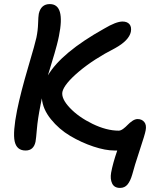

<svg xmlns="http://www.w3.org/2000/svg" viewBox="-20 -752 767 945"><path d="M106 -11.2Q62 -11.2 52.2 -56.2Q42.5 -101.1 64 -209Q82 -297.4 118.4 -420.7Q154.8 -543.9 159.2 -566.9Q166.5 -602.1 167.5 -636.5Q168.5 -670.9 170.9 -684.1Q181.6 -731.9 225.1 -731.9Q302.2 -731.9 270 -574.2Q266.6 -556.2 259.8 -530.3Q252.9 -504.4 248.3 -488.8Q243.7 -473.1 231.2 -432.1Q218.8 -391.1 215.8 -380.9Q282.7 -493.7 492.2 -610.8Q551.3 -646 583 -646Q606 -646 617.2 -632.8Q628.4 -619.6 624 -595.2Q614.7 -552.7 546.9 -515.1Q440.9 -460.9 368.4 -399.7Q295.9 -338.4 287.1 -299.8Q280.8 -266.6 323.7 -221.2Q366.7 -175.8 435.5 -142.3Q504.4 -108.9 564 -108.9Q574.2 -108.9 586.4 -117.9Q598.6 -127 608.4 -137.5Q618.2 -147.9 631.6 -157Q645 -166 657.2 -166Q678.2 -166 690.2 -151.4Q702.1 -136.7 696.8 -109.9Q693.4 -90.3 667.2 -11.5Q641.1 67.4 630.9 106.9Q621.6 139.2 607.7 156Q593.8 172.9 570.8 172.9Q542.5 172.9 532 151.1Q521.5 129.4 526.9 98.1Q535.2 52.2 557.1 -11.2H543Q498.5 -11.2 439.7 -30.8Q380.9 -50.3 325.7 -83Q270.5 -115.7 230.5 -165.3Q190.4 -214.8 186 -268.1Q185.1 -262.2 182.6 -251Q180.2 -239.7 179.2 -233.9Q165.5 -165 161.6 -117.4Q157.7 -69.8 154.8 -54.2Q145.5 -11.2 106 -11.2Z"/></svg>

Font: Shantell Sans Irregular Bouncy
Style: Italic
Weight: 500
Italic angle: -11.31°
Designer: Stephen Nixon, Anya Danilova, Shantell Martin
Foundry: Arrow Type
Version: Version 1.006;[9816181b4]